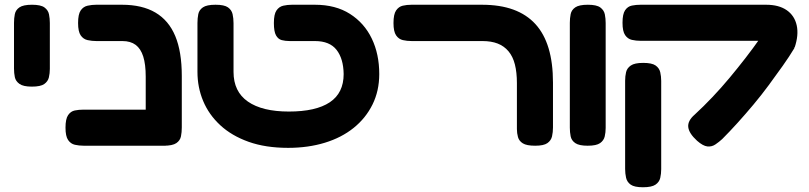

<svg xmlns="http://www.w3.org/2000/svg" viewBox="-20 -605 3409 809"><path d="M114 -240Q78 -240 62 -251.5Q46 -263 42.5 -280Q39 -297 39 -316V-509Q39 -528 42.5 -545.5Q46 -563 62 -574Q78 -585 115 -585Q152 -585 167.5 -573.5Q183 -562 186.5 -544.5Q190 -527 190 -508V-315Q190 -296 186 -279Q182 -262 166.5 -251Q151 -240 114 -240Z M670 9Q635 9 619 -1Q603 -11 598.5 -27.5Q594 -44 594 -61V-282Q594 -334 583.5 -367Q573 -400 551.5 -416Q530 -432 496 -432H386Q367 -432 349 -436Q331 -440 320 -456Q309 -472 309 -508Q309 -545 320 -561Q331 -577 349 -581Q367 -585 385 -585H494Q579 -585 635 -552Q691 -519 718.5 -453Q746 -387 746 -285V-68Q746 -48 742.5 -30.5Q739 -13 723 -2Q707 9 670 9ZM333 9Q313 9 295.5 5Q278 1 267 -15Q256 -31 256 -67Q256 -104 267 -120Q278 -136 295 -139.5Q312 -143 332 -143H679L678 9Z M1194 18Q1099 18 1027.5 -7.5Q956 -33 908 -77.5Q860 -122 836 -179.5Q812 -237 812 -302V-508Q812 -528 815.5 -545.5Q819 -563 835 -574Q851 -585 888 -585Q925 -585 940.5 -574Q956 -563 960 -545.5Q964 -528 964 -507V-302Q964 -219 1024.5 -177Q1085 -135 1197 -135Q1311 -135 1369.5 -174Q1428 -213 1428 -293Q1427 -358 1398 -395Q1369 -432 1307 -432H1201Q1182 -432 1167 -436Q1152 -440 1143 -456Q1134 -472 1134 -508Q1134 -545 1145 -561Q1156 -577 1173.5 -581Q1191 -585 1210 -585H1307Q1394 -585 1454.5 -546.5Q1515 -508 1546.5 -442.5Q1578 -377 1578 -293Q1578 -222 1549.5 -164.5Q1521 -107 1470 -66Q1419 -25 1348.5 -3.5Q1278 18 1194 18Z M2235 9Q2199 9 2183 -1Q2167 -11 2162.5 -27.5Q2158 -44 2158 -61V-255Q2158 -300 2149.5 -333.5Q2141 -367 2122.5 -389Q2104 -411 2077 -421.5Q2050 -432 2013 -432H1715Q1695 -432 1677.5 -436Q1660 -440 1649 -456Q1638 -472 1638 -508Q1638 -545 1649 -561Q1660 -577 1677 -581Q1694 -585 1714 -585H2010Q2087 -585 2143 -564.5Q2199 -544 2236 -503.5Q2273 -463 2291.5 -401.5Q2310 -340 2310 -257V-68Q2310 -48 2306 -30.5Q2302 -13 2286.5 -2Q2271 9 2235 9Z M2456 9Q2420 9 2404 -2Q2388 -13 2384.5 -30.5Q2381 -48 2381 -67V-509Q2381 -528 2384.5 -545.5Q2388 -563 2404 -574Q2420 -585 2457 -585Q2494 -585 2509.5 -573.5Q2525 -562 2528.5 -544.5Q2532 -527 2532 -508V-66Q2532 -47 2528 -30Q2524 -13 2508.5 -2Q2493 9 2456 9Z M2917 -12Q2883 -43 2880 -69.5Q2877 -96 2907 -122Q2944 -156 2981.5 -195.5Q3019 -235 3054 -277Q3089 -319 3121.5 -361Q3154 -403 3182 -443Q3210 -483 3233 -518L3327 -402Q3306 -367 3278 -327.5Q3250 -288 3219 -246Q3188 -204 3154.5 -164Q3121 -124 3087.5 -87Q3054 -50 3023 -19Q3010 -7 2994.5 3.5Q2979 14 2960.5 12Q2942 10 2917 -12ZM2689 184Q2653 184 2637.5 173Q2622 162 2618 144Q2614 126 2614 107V-265Q2614 -284 2618 -301Q2622 -318 2638 -329Q2654 -340 2690 -340Q2727 -340 2742.5 -329Q2758 -318 2762 -300.5Q2766 -283 2766 -264V108Q2766 127 2762 144.5Q2758 162 2742 173Q2726 184 2689 184ZM3328 -404 3199 -433H3143H2680Q2660 -433 2642.5 -437Q2625 -441 2614 -457Q2603 -473 2603 -509Q2603 -546 2614 -562Q2625 -578 2642.5 -581.5Q2660 -585 2679 -585H3208Q3262 -585 3295 -562Q3328 -539 3337 -498Q3346 -457 3328 -404Z"/></svg>

Font: Fredoka Expanded SemiBold
Style: Regular
Weight: 600
Width: 7
Designer: Ben Nathan
Foundry: Milena B. Brandão, Ben Nathan
Version: Version 2.001